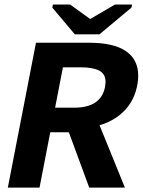

<svg xmlns="http://www.w3.org/2000/svg" viewBox="-20 -853 648 873"><path d="M385.7 0 293 -251.5H208.5L159.7 0H15.6L143.6 -658.7H384.8Q497.1 -658.7 552.7 -620.4Q608.4 -582 608.4 -509.3Q608.4 -475.1 597.4 -438.2Q586.4 -401.4 563.5 -370.6Q540.5 -339.8 506.3 -317.1Q472.2 -294.4 432.6 -283.7L547.9 0ZM460 -480Q460 -517.1 430.9 -532Q401.9 -546.9 348.1 -546.9H266.1L230.5 -363.3H316.4Q439.5 -363.3 457.5 -457.5ZM432.1 -696.8H320.3L217.8 -818.4L220.7 -832.5H298.8L389.2 -767.1H391.1L502.9 -832.5H580.6L577.6 -818.4Z"/></svg>

Font: Cousine
Style: Bold Italic
Weight: 700
Italic angle: -12°
Monospace: yes
Designer: Steve Matteson
Foundry: Ascender Corporation
Version: Version 1.20